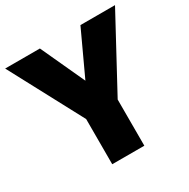

<svg xmlns="http://www.w3.org/2000/svg" viewBox="-161 -859 987 1005"><g transform="rotate(-30 332.0 -357.0)"><path d="M332 -449 455 -714H664L429 -279V0H235V-273L0 -714H210Z"/></g></svg>

Font: Noto Sans Myanmar Black
Style: Regular
Weight: 900
Designer: Monotype Design Team
Foundry: Monotype Imaging Inc.
Version: Version 2.107; ttfautohint (v1.8.4.7-5d5b)